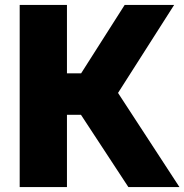

<svg xmlns="http://www.w3.org/2000/svg" viewBox="-20 -760 749 780"><path d="M60 0V-740H252V-462H309.5L486.5 -740H687.5L459.5 -382.5L709 0H501.5L309 -293.5H252V0Z"/></svg>

Font: Encode Sans XBd
Style: Regular
Weight: 800
Designer: Multiple Designers
Foundry: Impallari Type
Version: Version 3.002; ttfautohint (v1.8.3) -l 8 -r 50 -G 200 -x 14 